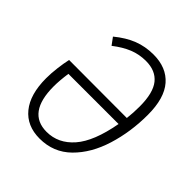

<svg xmlns="http://www.w3.org/2000/svg" viewBox="-193 -827 969 969"><g transform="rotate(45 291.5 -342.5)"><path d="M544 -460Q544 -339 510.5 -231Q477 -123 409 -56Q341 11 242 11Q151 11 100.5 -51Q50 -113 50 -228Q50 -263 55 -303.5Q60 -344 67 -375L480 -374Q485 -415 485 -461Q485 -558 449.5 -602Q414 -646 345 -646Q297 -646 255 -629Q213 -612 168 -577L140 -615Q191 -657 241 -676.5Q291 -696 349 -696Q442 -696 493 -637.5Q544 -579 544 -460ZM472 -323H114Q106 -267 106 -226Q106 -38 243 -38Q326 -38 385.5 -106Q445 -174 472 -323Z"/></g></svg>

Font: Fira Sans Condensed Light
Style: Italic
Weight: 300
Width: 3
Italic angle: -8°
Designer: Carrois Corporate & Edenspiekermann AG
Foundry: Carrois Corporate GbR & Edenspiekermann AG
Version: Version 4.203